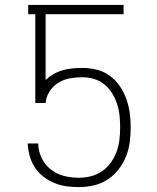

<svg xmlns="http://www.w3.org/2000/svg" viewBox="-20 -755 640 783"><path d="M302 8Q276 8 250.5 4.5Q225 1 201 -9Q177 -19 156.5 -35Q136 -51 122 -72.5Q108 -94 101 -119.5Q94 -145 93 -170H136Q136 -140 149.5 -111.5Q163 -83 187 -64Q211 -45 241 -37.5Q271 -30 302 -30Q327 -30 351.5 -36.5Q376 -43 396.5 -57Q417 -71 432 -92Q447 -113 455.5 -136.5Q464 -160 467 -185Q470 -210 470 -235V-236Q470 -260 467.5 -284Q465 -308 457.5 -331Q450 -354 437 -375Q424 -396 405.5 -411Q387 -426 363.5 -433Q340 -440 315 -440Q290 -440 265 -435.5Q240 -431 218 -417.5Q196 -404 182 -382Q168 -360 166 -335H124V-697H95V-735H484V-697H166V-429Q181 -443 198.5 -453Q216 -463 235.5 -468.5Q255 -474 275 -476Q295 -478 315 -478Q345 -478 374 -471Q403 -464 427 -446.5Q451 -429 468 -404.5Q485 -380 495 -352Q505 -324 509 -295Q513 -266 513 -236Q513 -205 509 -174.5Q505 -144 493.5 -116Q482 -88 463 -63.5Q444 -39 418.5 -22.5Q393 -6 362.5 1Q332 8 302 8Z"/></svg>

Font: Iosevka Aile Extralight
Style: Regular
Weight: 200
Designer: Belleve Invis
Foundry: Belleve Invis
Version: Version 31.1.0; ttfautohint (v1.8.4)